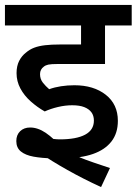

<svg xmlns="http://www.w3.org/2000/svg" viewBox="-20 -642 553 777"><path d="M272 -216Q244 -216 214.5 -209Q185 -202 161 -191Q131 -208 104.5 -231.5Q78 -255 62.5 -284Q47 -313 47 -346Q47 -375 57.5 -395.5Q68 -416 85 -429Q100 -442 118.5 -449Q137 -456 162.5 -459Q188 -462 224 -462H308V-539H0V-622H513V-539H405V-383H214Q187 -383 175.5 -380.5Q164 -378 157 -372Q150 -367 146 -359.5Q142 -352 142 -342Q142 -322 153.5 -307.5Q165 -293 179 -281Q201 -289 227 -293Q253 -297 281 -297Q359 -297 408 -258.5Q457 -220 457 -153Q457 -103 431 -69.5Q405 -36 356.5 -19Q308 -2 239 -2Q230 -2 218 -1Q206 0 194 -1Q149 -2 116 -8Q83 -14 64.5 -29Q46 -44 46 -71Q46 -96 61.5 -111Q77 -126 102 -126Q133 -126 165 -104.5Q197 -83 246 -30Q269 -19 298 -7Q327 5 359.5 16Q392 27 425 38L389 115Q317 82 253 46Q189 10 138 -25L105 -103Q132 -91 166 -84.5Q200 -78 222 -78Q289 -78 324.5 -97Q360 -116 360 -154Q360 -174 350 -187.5Q340 -201 321 -208.5Q302 -216 272 -216Z"/></svg>

Font: Noto Sans Devanagari Medium
Style: Regular
Weight: 500
Version: Version 2.003